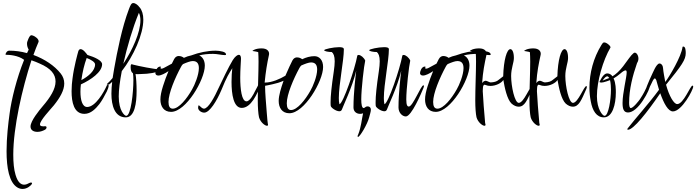

<svg xmlns="http://www.w3.org/2000/svg" viewBox="-20 -762 4562 1258"><path d="M225 102C242 102 258 97 275 88C282 83 285 78 285 73C285 68 282 65 275 65H273C271 65 269 66 267 66C264 66 260 65 255 65C246 64 242 60 242 53C242 27 309 -43 333 -72C374 -123 401 -171 401 -215C401 -239 393 -261 378 -280C337 -332 272 -375 199 -402C210 -433 221 -461 232 -486C233 -488 233 -490 233 -492C233 -505 215 -523 192 -530C190 -531 188 -531 186 -531C176 -531 169 -517 160 -492C158 -488 157 -483 157 -476C157 -464 160 -450 168 -437C165 -430 161 -422 157 -414C118 -425 79 -430 40 -430C22 -430 16 -406 16 -407C16 -405 17 -403 20 -403C40 -403 98 -400 138 -370C89 -249 55 -110 43 -19C34 45 23 140 23 229C23 337 40 435 95 467C107 474 119 476 128 476C159 476 182 453 187 446C189 443 190 440 190 439C190 436 188 434 184 434C180 434 175 435 170 438C163 442 151 448 138 448C119 448 97 435 82 384C71 348 67 303 67 251C67 73 125 -180 186 -367C205 -360 223 -354 239 -346C314 -314 344 -275 344 -228C344 -179 310 -124 259 -65C237 -39 180 30 180 67C180 91 200 102 225 102Z M533 -16C576 -16 608 -51 631 -80C647 -101 664 -131 680 -163C696 -198 693 -206 688 -206C683 -206 680 -204 679 -200C660 -157 605 -61 551 -61C519 -61 507 -108 507 -161C507 -177 508 -193 510 -209C576 -239 649 -290 649 -341C649 -366 599 -388 553 -402C549 -408 542 -416 533 -426C524 -435 515 -440 508 -440C501 -440 496 -435 493 -426C489 -411 465 -328 455 -247C452 -226 449 -196 449 -164C449 -93 464 -16 533 -16ZM513 -237C521 -292 532 -339 548 -382C577 -371 603 -355 603 -340C603 -299 560 -262 513 -237Z M804 7C863 7 875 -87 875 -167C875 -215 872 -252 868 -277C872 -277 875 -276 879 -276C883 -276 891 -277 904 -277C953 -277 1013 -288 1027 -298C1032 -301 1035 -305 1035 -308C1035 -309 1034 -310 1032 -310C1031 -310 1028 -308 1023 -308C994 -308 888 -329 850 -339C849 -339 849 -339 849 -340C848 -340 848 -340 848 -340C848 -340 848 -340 848 -340C848 -340 848 -340 848 -340C848 -340 848 -340 848 -340C848 -340 848 -340 848 -340H847C846 -340 845 -340 844 -341H842C838 -341 836 -335 836 -322C836 -301 841 -288 851 -282C853 -272 854 -257 854 -238C854 -156 838 -3 807 -3C797 -3 758 -35 758 -130C758 -173 765 -228 778 -296C855 -395 919 -536 919 -633C919 -667 911 -694 895 -714H894C886 -727 868 -742 853 -742C840 -742 834 -726 825 -703C779 -582 748 -425 728 -312L718 -251C706 -236 694 -224 682 -213C681 -212 680 -211 680 -210C680 -208 682 -207 687 -207C692 -207 695 -208 698 -211C705 -216 710 -221 715 -226C712 -201 710 -173 710 -148C710 -70 732 7 804 7ZM788 -344C813 -456 850 -581 890 -678C897 -665 900 -647 900 -628C900 -551 849 -436 788 -344Z M1101 -29C1198 -29 1322 -239 1322 -332C1322 -367 1306 -390 1285 -399C1312 -406 1343 -409 1376 -409C1403 -409 1432 -401 1453 -401C1458 -401 1461 -402 1461 -405C1461 -414 1453 -420 1438 -424C1423 -428 1408 -430 1393 -430C1340 -430 1284 -418 1233 -399C1217 -396 1200 -390 1185 -383C1176 -390 1165 -395 1150 -395C1141 -395 1129 -390 1121 -375L1106 -345C1085 -334 1067 -324 1054 -317C1047 -313 1041 -312 1037 -312C1034 -312 1032 -313 1032 -316C1032 -317 1032 -319 1033 -320C1033 -321 1034 -322 1034 -323C1034 -325 1033 -326 1030 -326C1007 -326 998 -292 998 -283C998 -275 1004 -267 1017 -267C1036 -267 1061 -281 1084 -296C1071 -265 1059 -233 1048 -198C1037 -163 1031 -134 1031 -110C1031 -65 1053 -29 1101 -29ZM1112 -50C1093 -50 1084 -65 1084 -94C1084 -152 1128 -254 1166 -324C1169 -331 1174 -337 1179 -342C1204 -353 1228 -362 1243 -362C1274 -362 1283 -342 1283 -315C1283 -271 1255 -204 1239 -177C1205 -116 1152 -50 1112 -50Z M1318 -24C1354 -24 1401 -102 1431 -173C1465 -258 1481 -281 1502 -315C1499 -291 1497 -260 1497 -225C1497 -145 1510 -55 1564 -55C1624 -55 1665 -144 1689 -209C1690 -214 1691 -218 1691 -219C1691 -222 1690 -223 1688 -223C1683 -223 1678 -219 1675 -212C1672 -204 1663 -187 1649 -161C1643 -148 1618 -98 1595 -98C1563 -98 1554 -180 1554 -254C1554 -309 1559 -361 1559 -377C1559 -394 1554 -403 1545 -403C1536 -403 1520 -392 1505 -368C1479 -326 1430 -223 1417 -195C1383 -120 1344 -50 1316 -50C1307 -50 1295 -61 1287 -69C1285 -71 1284 -72 1283 -72C1280 -72 1278 -66 1278 -56C1278 -39 1299 -24 1318 -24Z M1729 62C1734 62 1736 60 1736 55C1736 53 1736 51 1735 50C1734 47 1731 18 1728 -22C1723 -81 1717 -159 1717 -190V-200C1726 -201 1742 -205 1766 -210C1790 -215 1814 -222 1838 -233C1821 -185 1806 -136 1806 -101C1806 -56 1828 -20 1876 -20C1973 -20 2097 -230 2097 -323C2097 -370 2071 -394 2040 -394C2013 -394 1985 -386 1960 -374C1951 -381 1940 -386 1925 -386C1916 -386 1904 -381 1896 -366C1887 -349 1869 -310 1850 -266C1815 -245 1762 -221 1717 -221H1714C1721 -293 1730 -346 1742 -401C1743 -404 1743 -408 1743 -411C1743 -423 1734 -445 1694 -445C1655 -445 1634 -431 1634 -428C1632 -428 1669 -423 1672 -420C1673 -404 1674 -382 1674 -358C1674 -287 1669 -182 1669 -105C1669 -57 1672 -17 1677 6C1686 39 1716 62 1729 62ZM1887 -41C1868 -41 1859 -56 1859 -85C1859 -143 1903 -245 1941 -315C1944 -322 1949 -328 1954 -333C1979 -344 2003 -353 2018 -353C2049 -353 2058 -333 2058 -306C2058 -262 2030 -195 2014 -168C1980 -107 1927 -41 1887 -41Z M2326 135C2338 135 2388 51 2399 6C2403 -11 2410 -30 2410 -43C2410 -54 2405 -61 2396 -64C2392 -65 2390 -65 2387 -65C2375 -65 2370 -54 2363 -54C2351 -54 2347 -79 2347 -111C2347 -178 2365 -334 2373 -365C2365 -384 2344 -402 2329 -402C2324 -402 2322 -400 2321 -397C2305 -309 2229 -85 2204 -79C2201 -90 2200 -104 2200 -120C2200 -209 2233 -365 2233 -439C2233 -450 2221 -453 2202 -453C2164 -453 2104 -440 2104 -433C2104 -426 2133 -421 2154 -421C2165 -412 2173 -395 2173 -360C2173 -343 2171 -321 2167 -294C2152 -194 2146 -132 2146 -93C2146 -84 2146 -75 2147 -68C2149 -56 2182 -33 2203 -33C2212 -33 2217 -37 2220 -44C2225 -61 2288 -189 2314 -299C2310 -264 2296 -154 2296 -58C2296 -29 2318 -16 2339 -16C2347 -16 2354 -17 2359 -20C2350 20 2346 72 2327 119C2324 124 2323 128 2323 131C2323 134 2324 135 2326 135Z M2639 1C2676 1 2741 -152 2755 -187C2757 -192 2758 -196 2758 -198C2758 -201 2757 -203 2754 -203C2738 -203 2685 -64 2659 -64C2650 -64 2642 -70 2642 -111C2642 -178 2660 -334 2668 -365C2660 -384 2639 -402 2624 -402C2619 -402 2617 -400 2616 -397C2600 -309 2524 -85 2499 -79C2496 -90 2495 -104 2495 -120C2495 -209 2528 -365 2528 -439C2528 -450 2516 -453 2497 -453C2459 -453 2399 -440 2399 -433C2399 -426 2428 -421 2449 -421C2460 -412 2468 -395 2468 -360C2468 -343 2466 -321 2462 -294C2447 -194 2441 -132 2441 -93C2441 -84 2441 -75 2442 -68C2444 -56 2477 -33 2498 -33C2507 -33 2512 -37 2515 -44C2520 -61 2583 -189 2609 -299C2605 -264 2591 -154 2591 -58C2591 -23 2616 1 2639 1Z M2835 -29C2932 -29 3056 -239 3056 -332C3056 -367 3040 -390 3019 -399C3046 -406 3077 -409 3110 -409C3137 -409 3166 -401 3187 -401C3192 -401 3195 -402 3195 -405C3195 -414 3187 -420 3172 -424C3157 -428 3142 -430 3127 -430C3074 -430 3018 -418 2967 -399C2951 -396 2934 -390 2919 -383C2910 -390 2899 -395 2884 -395C2875 -395 2863 -390 2855 -375L2840 -345C2819 -334 2801 -324 2788 -317C2781 -313 2775 -312 2771 -312C2768 -312 2766 -313 2766 -316C2766 -317 2766 -319 2767 -320C2767 -321 2768 -322 2768 -323C2768 -325 2767 -326 2764 -326C2741 -326 2732 -292 2732 -283C2732 -275 2738 -267 2751 -267C2770 -267 2795 -281 2818 -296C2805 -265 2793 -233 2782 -198C2771 -163 2765 -134 2765 -110C2765 -65 2787 -29 2835 -29ZM2846 -50C2827 -50 2818 -65 2818 -94C2818 -152 2862 -254 2900 -324C2903 -331 2908 -337 2913 -342C2938 -353 2962 -362 2977 -362C3008 -362 3017 -342 3017 -315C3017 -271 2989 -204 2973 -177C2939 -116 2886 -50 2846 -50Z M3154 62C3159 62 3161 60 3161 55C3161 53 3161 51 3160 50C3159 49 3158 40 3157 24C3153 -22 3145 -114 3143 -165C3143 -170 3143 -176 3144 -184C3144 -199 3149 -207 3155 -207C3157 -207 3159 -206 3162 -205C3171 -201 3182 -199 3193 -199C3228 -199 3265 -217 3278 -238C3286 -190 3302 -111 3332 -83C3347 -70 3363 -63 3378 -63C3418 -63 3434 -105 3467 -180C3469 -186 3470 -190 3470 -193C3470 -196 3469 -198 3467 -198C3451 -198 3413 -88 3379 -88C3352 -88 3329 -197 3329 -264C3329 -315 3347 -351 3347 -382C3347 -421 3336 -440 3324 -440C3301 -440 3280 -370 3277 -262C3267 -255 3257 -247 3246 -238C3235 -228 3218 -223 3195 -222C3186 -222 3171 -233 3162 -233C3160 -233 3159 -232 3157 -232C3146 -229 3144 -222 3139 -218C3144 -293 3155 -346 3167 -401C3168 -404 3168 -408 3168 -411C3168 -423 3159 -445 3119 -445C3080 -445 3059 -431 3059 -428C3057 -428 3094 -423 3097 -420C3098 -404 3099 -382 3099 -358C3099 -287 3094 -182 3094 -105C3094 -57 3097 -17 3102 6C3111 39 3141 62 3154 62Z M3509 62C3514 62 3516 60 3516 55C3516 53 3516 51 3515 50C3514 49 3513 40 3512 24C3508 -22 3500 -114 3498 -165C3498 -170 3498 -176 3499 -184C3499 -199 3504 -207 3510 -207C3512 -207 3514 -206 3517 -205C3526 -201 3537 -199 3548 -199C3583 -199 3620 -217 3633 -238C3641 -190 3657 -111 3687 -83C3702 -70 3718 -63 3733 -63C3773 -63 3789 -105 3822 -180C3824 -186 3825 -190 3825 -193C3825 -196 3824 -198 3822 -198C3806 -198 3768 -88 3734 -88C3707 -88 3684 -197 3684 -264C3684 -315 3702 -351 3702 -382C3702 -421 3691 -440 3679 -440C3656 -440 3635 -370 3632 -262C3622 -255 3612 -247 3601 -238C3590 -228 3573 -223 3550 -222C3541 -222 3526 -233 3517 -233C3515 -233 3514 -232 3512 -232C3501 -229 3499 -222 3494 -218C3499 -293 3510 -346 3522 -401C3523 -404 3523 -408 3523 -411C3523 -423 3514 -445 3474 -445C3435 -445 3414 -431 3414 -428C3412 -428 3449 -423 3452 -420C3453 -404 3454 -382 3454 -358C3454 -287 3449 -182 3449 -105C3449 -57 3452 -17 3457 6C3466 39 3496 62 3509 62Z M3937 7C3993 7 4015 -78 4015 -156C4015 -175 4015 -219 4000 -248C4015 -257 4031 -268 4047 -282C4059 -293 4072 -301 4079 -301C4084 -301 4086 -296 4086 -287C4086 -255 4059 -153 4059 -87C4059 -48 4067 -25 4095 -25C4127 -25 4163 -59 4192 -103C4221 -146 4241 -191 4241 -212C4241 -217 4240 -219 4237 -219C4222 -219 4222 -185 4173 -112C4167 -103 4129 -54 4113 -54C4105 -54 4102 -69 4102 -89C4102 -176 4125 -266 4154 -349C4160 -358 4163 -368 4163 -378C4163 -399 4151 -417 4139 -417C4134 -417 4127 -411 4117 -400C4097 -376 4075 -343 4063 -328C4040 -298 4016 -276 3993 -262C3985 -273 3974 -281 3959 -281C3944 -281 3928 -267 3909 -228V-227C3908 -227 3908 -227 3908 -227V-226C3908 -223 3912 -221 3920 -221C3924 -221 3929 -222 3934 -223C3950 -227 3964 -232 3977 -237C3982 -217 3983 -189 3983 -174C3983 -110 3967 -3 3941 -3C3929 -3 3891 -45 3891 -132C3891 -230 3931 -368 3980 -451V-452C3980 -457 3975 -464 3965 -472C3955 -480 3946 -484 3939 -484C3931 -484 3928 -479 3921 -468C3868 -383 3842 -282 3842 -187C3842 -157 3845 -127 3851 -97C3862 -37 3888 7 3937 7ZM3928 -234C3941 -253 3951 -262 3959 -262C3963 -262 3967 -258 3972 -251Z M4095 88C4130 88 4220 -25 4306 -151C4330 -83 4358 -32 4389 -32C4447 -32 4522 -173 4522 -195C4522 -199 4520 -201 4517 -201C4503 -201 4459 -80 4417 -80C4396 -80 4365 -130 4344 -207C4448 -335 4473 -371 4473 -414C4473 -429 4472 -457 4457 -457C4454 -457 4452 -456 4452 -454C4444 -391 4368 -264 4339 -225C4334 -253 4327 -285 4324 -318C4323 -334 4313 -346 4301 -346C4280 -346 4256 -280 4255 -281C4226 -220 4206 -168 4206 -157C4206 -152 4207 -150 4210 -150C4214 -150 4219 -155 4224 -165C4228 -172 4232 -181 4236 -190L4245 -208C4249 -217 4253 -226 4257 -233C4262 -243 4267 -248 4270 -248C4274 -248 4277 -244 4280 -237C4285 -216 4293 -194 4298 -174C4233 -85 4139 19 4092 80C4091 83 4090 84 4090 84C4090 87 4092 88 4095 88Z"/></svg>

Font: Comforter
Style: Regular
Weight: 400
Designer: Robert E. Leuschke
Foundry: Robert E. Leuschke
Version: Version 1.013; ttfautohint (v1.8.3)